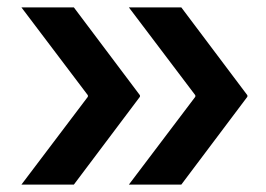

<svg xmlns="http://www.w3.org/2000/svg" viewBox="-20 -530 721 520"><path d="M180 -30H38L218 -268V-272L38 -510H180L359 -272V-268ZM471 -30H329L509 -268V-272L329 -510H471L650 -272V-268Z"/></svg>

Font: Encode Sans Normal
Style: SemiBold
Weight: 600
Designer: Pablo Impallari, Andres Torresi
Foundry: Pablo Impallari, Andres Torresi
Version: Version 1.000; ttfautohint (v1.00) -l 8 -r 50 -G 200 -x 14 -